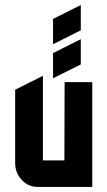

<svg xmlns="http://www.w3.org/2000/svg" viewBox="-20 -740 425 760"><path d="M189.9 -665 299.8 -720.2V-620.1L189.9 -564.9ZM189.9 -529.8 299.8 -585V-484.9L189.9 -430.2ZM129.9 0Q92.3 0 66.4 -27.3Q40 -55.2 40 -95.2V-384.8L149.9 -439.9V-105H234.9L235.8 -415H345.2V0Z"/></svg>

Font: Horta
Style: Regular
Weight: 600
Width: 3
Version: Version 0.11